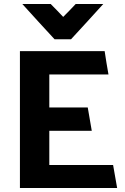

<svg xmlns="http://www.w3.org/2000/svg" viewBox="-20 -934 623 954"><path d="M91 -914H232Q248 -898 263.5 -882Q279 -866 294 -850Q310 -866 325.5 -882Q341 -898 356 -914H493Q453 -870 413 -826Q373 -782 333 -739H251Q211 -782 171 -826Q131 -870 91 -914ZM562 0H79V-680H500Q504 -651 509 -622Q514 -593 519 -564H225V-400H416L436 -284H225V-114H542Z"/></svg>

Font: Palanquin Dark Medium
Style: Regular
Weight: 500
Designer: Pria Ravichandran
Version: Version 1.001